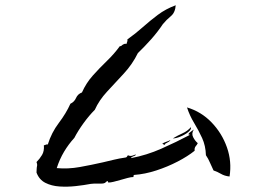

<svg xmlns="http://www.w3.org/2000/svg" viewBox="-20 -748 1040 731"><path d="M733 -203Q732 -201 729 -196Q725 -192 722.5 -187Q720 -182 721 -174Q695 -153 656.5 -133Q618 -113 575 -99Q532 -85 491 -82Q489 -82 488.5 -79Q488 -76 488 -74Q479 -74 466 -70.5Q453 -67 439 -63Q425 -59 413 -56Q401 -53 393 -53Q392 -53 391 -56Q390 -59 390 -59Q386 -58 383 -54.5Q380 -51 375 -50Q371 -49 365 -49Q359 -49 353 -49Q346 -49 339 -49Q332 -49 326 -48Q300 -43 268.5 -39.5Q237 -36 206.5 -38Q176 -40 152.5 -52Q129 -64 119 -91Q119 -98 119.5 -102.5Q120 -107 120 -110Q121 -115 121.5 -119Q122 -123 119 -131Q131 -143 140 -158Q149 -173 147 -195Q150 -195 154 -197Q158 -199 162 -198Q176 -243 204 -280Q232 -317 248 -353Q263 -360 269.5 -375Q276 -390 292 -396Q308 -432 333.5 -460.5Q359 -489 387 -516Q415 -543 436 -572Q440 -572 442 -573.5Q444 -575 446 -577Q449 -579 452.5 -580.5Q456 -582 462 -581Q462 -584 464 -588Q466 -593 465 -598Q496 -620 523.5 -644.5Q551 -669 581 -691.5Q611 -714 649 -728Q647 -700 630.5 -686.5Q614 -673 600 -656Q580 -626 555.5 -598.5Q531 -571 505 -546Q484 -503 451 -467.5Q418 -432 387.5 -399Q357 -366 341 -330Q319 -308 298 -279Q277 -250 263 -223Q241 -199 224 -170.5Q207 -142 196 -108Q239 -104 283.5 -112Q328 -120 372 -130Q393 -135 414 -140Q435 -145 456 -148Q461 -148 463 -151Q465 -154 467 -157Q475 -153 482.5 -155Q490 -157 496 -160Q499 -157 490 -154Q486 -152 482.5 -150.5Q479 -149 479 -146Q538 -157 594.5 -182Q651 -207 704 -235Q696 -235 698 -238.5Q700 -242 707 -247Q714 -252 718 -255Q708 -240 715.5 -225.5Q723 -211 733 -203ZM854 -76Q835 -78 821.5 -86Q808 -94 793 -99Q786 -113 779.5 -128.5Q773 -144 764 -157Q763 -193 749.5 -222.5Q736 -252 719 -280Q702 -308 692 -339Q746 -323 785.5 -282Q825 -241 844 -187Q863 -133 854 -76ZM707 -264Q709 -255 696.5 -245Q684 -235 667 -228Q650 -221 638 -221Q656 -232 675 -240.5Q694 -249 707 -264ZM629 -215Q627 -211 622 -208Q617 -205 613 -203Q607 -200 609 -200Q608 -195 603 -198Q599 -201 597 -200Q603 -205 612.5 -208Q622 -211 629 -215Z"/></svg>

Font: Yuji Mai
Style: Regular
Weight: 400
Designer: Kataoka Yuji
Foundry: Kinuta Font Factory
Version: Version 3.002